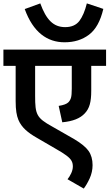

<svg xmlns="http://www.w3.org/2000/svg" viewBox="-20 -913 642 1126"><path d="M489.3 -893.1C478.5 -849.1 463.9 -814.9 445.8 -790.5C427.2 -766.1 399.4 -753.9 362.3 -753.9C292.5 -753.9 251 -797.9 216.3 -893.1L125 -859.9C174.3 -723.6 256.8 -665 358.9 -665C415 -665 462.4 -679.7 502 -709.5C541.5 -739.3 569.3 -789.6 585.9 -860.8ZM602.1 -622.1H0V-526.9H71.8V-319.8C71.8 -266.6 77.6 -235.4 87.9 -210C106.9 -164.6 144.5 -134.3 195.8 -105L304.2 -42C333.5 -25.4 355.5 -11.7 370.1 -0.5C399.4 21.5 407.2 38.6 407.2 64C407.2 89.4 392.1 118.2 376 138.2L471.2 192.9C482.9 177.7 494.6 157.7 505.9 133.3C517.1 108.4 522.9 82.5 522.9 55.2C522.9 22.5 515.1 -5.4 499.5 -27.8C483.9 -49.8 455.6 -73.2 415 -97.2L286.1 -170.9C194.3 -221.7 186 -241.2 186 -351.1V-526.9H400.9V-393.1C400.9 -368.2 399.4 -350.6 396.5 -340.3C393.6 -329.6 388.2 -320.3 380.9 -313C371.6 -303.7 353 -296.4 324.2 -292L345.2 -195.8C407.7 -201.7 450.2 -218.8 477.1 -248C504.9 -277.3 515.1 -314 515.1 -381.8V-526.9H602.1Z"/></svg>

Font: Noto Reveo Sans
Style: Regular
Weight: 600
Designer: Monotype Design Team
Foundry: Monotype Imaging Inc.
Version: Version 2.007